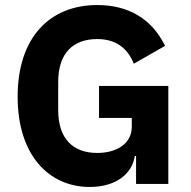

<svg xmlns="http://www.w3.org/2000/svg" viewBox="-20 -730 759 762"><path d="M520 0H648V-389H373V-262H503V-227C503 -159 442 -123 366 -123C272 -123 211 -177 211 -293V-405C211 -521 272 -575 366 -575C447 -575 490 -531 511 -477L635 -548C583 -655 490 -710 366 -710C177 -710 50 -581 50 -346C50 -112 176 12 336 12C441 12 505 -41 515 -111H520Z"/></svg>

Font: IBM Plex Sans Thai Looped
Style: Bold
Weight: 700
Designer: Mike Abbink, Paul van der Laan, Pieter van Rosmalen, Ben Mitchell, Mark Frömberg
Foundry: Bold Monday
Version: Version 1.1